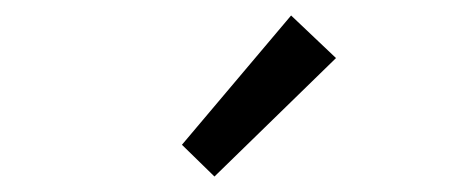

<svg xmlns="http://www.w3.org/2000/svg" viewBox="-20 -801 582 248"><path d="M257 -573 215 -614 356 -781 414 -726Z"/></svg>

Font: SourceSansPro
Style: Book
Weight: 400
Designer: Paul D. Hunt
Foundry: Adobe Systems Incorporated
Version: Version 2.021;PS 2.000;hotconv 1.0.86;makeotf.lib2.5.63406